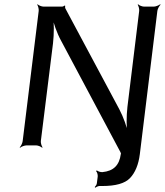

<svg xmlns="http://www.w3.org/2000/svg" viewBox="-20 -680 771 898"><path d="M545 41C538 93 511 120 459 125C451 126 437 121 433 117L429 120C434 124 438 137 437 146L433 177C433 183 426 192 423 195L426 198C429 195 439 190 445 190H458C521 190 564 178 588 153C612 128 628 90 634 41L716 -629C717 -638 725 -653 731 -658L729 -660C723 -655 708 -649 699 -649H654C645 -649 630 -655 626 -660L624 -658C628 -653 632 -638 631 -629L576 -180C571 -137 571 -82 576 -51L580 -52C575 -83 557 -133 538 -169L286 -640C284 -643 284 -650 285 -653L282 -654C280 -652 274 -649 270 -649H184C175 -649 160 -655 156 -660L154 -658C158 -653 162 -638 161 -629L86 -20C85 -11 78 4 72 9L74 11C79 6 95 0 104 0H149C158 0 172 6 177 11L179 9C175 4 170 -11 171 -20L228 -478C233 -521 233 -576 228 -607L223 -606C229 -575 246 -525 266 -489L543 31C543 32 546 38 546 38L548 34C547 34 545 39 545 41Z"/></svg>

Font: Gamestation Storm Oblique 
Style: Italic
Weight: 400
Designer: Jonas Hecksher
Foundry: Jonas Hecksher, Playtypeª, e-types AS
Version: Version 1.003